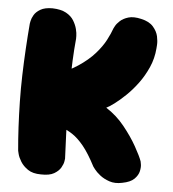

<svg xmlns="http://www.w3.org/2000/svg" viewBox="-49 -696 671 745"><g transform="rotate(5 286.5 -324.0)"><path d="M454 0Q426 6 404 -1.5Q382 -9 367 -21Q352 -33 344.5 -43Q337 -53 337 -53Q311 -103 288.5 -130.5Q266 -158 244 -172.5Q222 -187 196.5 -196Q171 -205 138 -218L142 -391Q204 -412 244 -438.5Q284 -465 309 -493.5Q334 -522 347.5 -548Q361 -574 368 -594Q368 -594 373 -603.5Q378 -613 390 -624Q402 -635 422 -641Q442 -647 472 -640Q504 -633 519.5 -615Q535 -597 539 -578Q543 -559 542 -545Q541 -531 541 -531Q538 -492 522.5 -457Q507 -422 485.5 -393Q464 -364 440.5 -341.5Q417 -319 397.5 -304.5Q378 -290 367 -285Q408 -259 439 -220.5Q470 -182 490.5 -145.5Q511 -109 518 -89Q518 -89 520 -78Q522 -67 518.5 -51Q515 -35 500.5 -20.5Q486 -6 454 0ZM137 -5Q105 -5 86 -18Q67 -31 57 -47.5Q47 -64 44 -76.5Q41 -89 41 -89Q37 -132 34.5 -180Q32 -228 31 -279Q30 -330 31.5 -382Q33 -434 36 -485Q39 -536 43 -584Q43 -584 45 -594.5Q47 -605 54.5 -618Q62 -631 79 -641Q96 -651 126 -651Q159 -650 179 -639Q199 -628 209 -611.5Q219 -595 223 -579Q227 -563 227 -552Q227 -541 227 -541Q223 -500 221 -455Q219 -410 218.5 -362.5Q218 -315 218.5 -266Q219 -217 221 -168.5Q223 -120 225 -74Q225 -74 223.5 -63.5Q222 -53 214 -39Q206 -25 188 -14.5Q170 -4 137 -5Z"/></g></svg>

Font: Sour Gummy Black
Style: Regular
Weight: 900
Version: Version 1.000